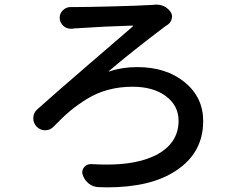

<svg xmlns="http://www.w3.org/2000/svg" viewBox="-20 -766 1040 831"><path d="M291 -641.6Q288.1 -641.6 286.1 -641.6Q268.6 -641.6 254.9 -653.3Q238.3 -668 238.3 -689.5Q238.3 -708 252.4 -721.7Q266.6 -735.4 285.2 -735.4Q286.1 -735.4 287.1 -735.4Q297.9 -735.4 307.6 -735.4Q350.6 -735.4 465.8 -738.3Q581.1 -741.2 626 -744.1Q634.8 -744.1 643.6 -745.1Q649.4 -746.1 655.3 -746.1Q693.4 -746.1 715.8 -717.8Q724.6 -707 724.6 -694.3Q724.6 -690.4 723.6 -686.5Q720.7 -669.9 706.1 -659.2Q696.3 -653.3 695.3 -652.3Q546.9 -540 452.1 -459Q451.2 -458 452.1 -457Q453.1 -456.1 454.1 -457Q507.8 -475.6 574.2 -475.6Q699.2 -475.6 779.3 -410.2Q859.4 -344.7 859.4 -242.2Q859.4 -103.5 740.2 -26.4Q632.8 44.9 442.4 44.9Q424.8 44.9 406.2 43.9Q381.8 43 363.3 27.8Q344.7 12.7 337.9 -9.8Q335.9 -15.6 335.9 -20.5Q335.9 -32.2 344.7 -43Q355.5 -55.7 373 -55.7Q374 -55.7 376 -55.7Q411.1 -53.7 443.4 -53.7Q570.3 -53.7 651.4 -92.8Q752.9 -143.6 752.9 -243.2Q752.9 -308.6 698.2 -349.6Q643.6 -390.6 553.7 -390.6Q498 -390.6 448.7 -377.4Q399.4 -364.3 357.4 -338.4Q315.4 -312.5 282.7 -285.2Q250 -257.8 212.9 -218.8Q197.3 -202.1 175.8 -202.1Q154.3 -202.1 138.7 -217.8Q124 -233.4 124 -253.9Q124 -277.3 141.6 -293Q218.8 -362.3 375 -496.6Q531.2 -630.9 554.7 -651.4Q555.7 -652.3 555.2 -654.3Q554.7 -656.2 552.7 -655.3Q424.8 -651.4 313.5 -643.6Q302.7 -643.6 291 -641.6Z"/></svg>

Font: Gen Jyuu Gothic Medium
Style: Regular
Weight: 500
Designer: [Source Han Sans]
Ryoko NISHIZUKA  (kana & ideographs); Paul D. Hunt (Latin, Greek & Cyrillic); Wenlong ZHANG  (bopomofo
Version: Version 1.002.20150607